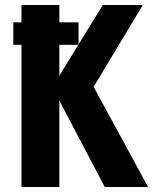

<svg xmlns="http://www.w3.org/2000/svg" viewBox="-20 -745 640 765"><path d="M65.5 -656V-725H216.5V-656H293V-568L389.5 -725H549L353 -399L570 0H397.5L216.5 -344V0H65.5V-566.5H33V-656ZM292 -566.5H216.5V-443Z"/></svg>

Font: JuliaMono ExtraBold
Style: Regular
Weight: 800
Monospace: yes
Designer: cormullion
Foundry: corm
Version: Version 0.055; ttfautohint (v1.8.4)